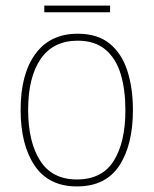

<svg xmlns="http://www.w3.org/2000/svg" viewBox="-20 -659 552 689"><path d="M457 -264Q457 -139 408 -64.5Q359 10 256 10Q155 10 104.5 -64.5Q54 -139 54 -265Q54 -393 107 -465.5Q160 -538 259 -538Q330 -538 373.5 -502.5Q417 -467 437 -405Q457 -343 457 -264ZM81 -265Q81 -150 124 -82.5Q167 -15 256 -15Q346 -15 388 -81.5Q430 -148 430 -264Q430 -336 413.5 -392Q397 -448 359 -480.5Q321 -513 259 -513Q171 -513 126 -447.5Q81 -382 81 -265ZM375 -639V-615H139V-639Z"/></svg>

Font: Noto Sans SemiCondensed Thin
Style: Regular
Weight: 100
Width: 4
Designer: Monotype Design Team
Foundry: Monotype Imaging Inc.
Version: Version 2.013; ttfautohint (v1.8.4.7-5d5b)